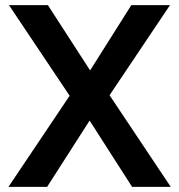

<svg xmlns="http://www.w3.org/2000/svg" viewBox="-20 -730 700 750"><path d="M13 0 252 -356 15 -710H167L332 -455L493 -710H644L408 -358L647 0H496L330 -259L164 0Z"/></svg>

Font: Txt Sans SemiBold
Style: Regular
Weight: 600
Designer: Open Source
Foundry: XRLN
Version: Version 1.0